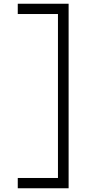

<svg xmlns="http://www.w3.org/2000/svg" viewBox="-20 -833 467 1027"><path d="M347 -813V174H75V119H290V-758H75V-813Z"/></svg>

Font: Lopes Sans Light
Style: Regular
Weight: 300
Designer: Gabriel Lam, Diego Maldonado
Foundry: TypeRant, Foresti Design
Version: Version 4.000